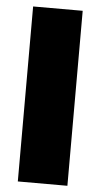

<svg xmlns="http://www.w3.org/2000/svg" viewBox="-52 -754 413 787"><g transform="rotate(5 154.0 -360.0)"><path d="M52 0H256V-720H52Z"/></g></svg>

Font: Aspekta 900
Style: Regular
Weight: 900
Designer: Ivo Dolenc
Version: Version 2.000